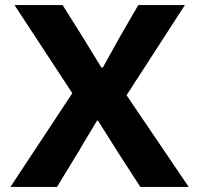

<svg xmlns="http://www.w3.org/2000/svg" viewBox="-20 -734 782 754"><path d="M264 -368 37 -714H226L305 -588L378 -469H384L450 -588L523 -714H706L477 -360L721 0H531L445 -133L365 -260H361L309 -174Q286 -133 283 -130L204 0H21Z"/></svg>

Font: Nebula Sans Bold
Style: Regular
Weight: 700
Designer: Paul D. Hunt for Adobe (as Source Sans)
Foundry: Nebula Entertainment & Broadcasting LLC
Version: Version 1.010